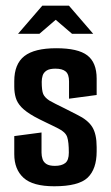

<svg xmlns="http://www.w3.org/2000/svg" viewBox="-20 -644 387 670"><path d="M169.1 6Q94.5 6 62.2 -23.5Q29.8 -53 29.8 -106V-169.1L124.9 -181.7V-111.3Q124.9 -99.5 128.5 -88.8Q132 -78 142.1 -71.6Q152.2 -65.2 171.7 -65.2Q195 -65.2 207.6 -75Q220.2 -84.7 220.2 -111.3Q220.2 -148.4 214.5 -165.7Q208.7 -183.1 183.6 -195.5Q175.6 -199.8 164.4 -205.1Q153.2 -210.5 141.2 -216.3Q129.1 -222.2 118.3 -227.5Q107.4 -232.8 99.8 -237.2Q69.8 -254.1 54.8 -269.9Q39.9 -285.7 34.9 -303.2Q29.8 -320.7 29.8 -341.8V-360.7Q29.8 -420.7 65 -448.2Q100.1 -475.7 176.4 -475.7Q252.3 -475.7 284.8 -450.7Q317.3 -425.7 317.3 -369.7V-312.5L220.9 -299.6V-359.7Q220.9 -384.6 209.3 -394.5Q197.6 -404.4 173.4 -404.4Q152.5 -404.4 142.2 -397.5Q132 -390.6 128.8 -380.2Q125.6 -369.8 125.6 -358.7Q125.6 -328 130.8 -315.9Q136 -303.9 152.1 -293.2Q160.2 -288.5 173.9 -281.5Q187.6 -274.5 206.8 -265.2Q226 -255.8 249.2 -243.6Q286.6 -225.5 301.9 -200.9Q317.3 -176.2 317.3 -130.9V-115.6Q317.3 -54 285.8 -24Q254.3 6 169.1 6ZM43 -526.1 127.7 -624.3H220.5L305.2 -526.1H231.3L174.4 -574.9L117.6 -526.1Z"/></svg>

Font: Smooch Sans Thin
Style: Regular
Weight: 100
Designer: Robert E. Leuschke
Foundry: Robert E. Leuschke
Version: Version 1.010